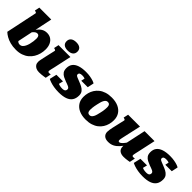

<svg xmlns="http://www.w3.org/2000/svg" viewBox="220 -1980 3188 3188"><g transform="rotate(45 1814.5 -386.0)"><path d="M317 -92Q344 -92 364.5 -110Q385 -128 400 -158Q415 -188 424 -224Q433 -260 437.5 -295Q442 -330 442 -358Q442 -384 436 -400.5Q430 -417 419 -424.5Q408 -432 391 -432Q370 -432 351 -418.5Q332 -405 310 -377.5Q288 -350 257 -307L255 -338Q292 -406 327.5 -454Q363 -502 404.5 -527.5Q446 -553 500 -553Q552 -553 591.5 -528.5Q631 -504 654 -456.5Q677 -409 677 -341Q677 -288 663.5 -236.5Q650 -185 623 -140Q596 -95 554.5 -60.5Q513 -26 457 -6.5Q401 13 330 13Q255 13 195.5 -3Q136 -19 92 -44.5Q48 -70 19 -98L134 -646Q136 -652 132 -656.5Q128 -661 120.5 -664Q113 -667 101 -670L93 -672L111 -758H391L248 -73Q235 -83 227.5 -95.5Q220 -108 218 -121.5Q216 -135 219.5 -148.5Q223 -162 233 -175Q240 -150 249.5 -131.5Q259 -113 275.5 -102.5Q292 -92 317 -92Z M733 -109Q733 -124 736 -141.5Q739 -159 744.5 -184Q750 -209 758 -246L800 -431Q801 -437 797.5 -441.5Q794 -446 786.5 -449Q779 -452 767 -455L759 -457L777 -543H1056L989 -233Q982 -204 977 -183Q972 -162 969.5 -149Q967 -136 967 -128Q967 -115 974 -109.5Q981 -104 995 -104Q1003 -104 1009 -105Q1015 -106 1020.5 -106.5Q1026 -107 1030 -107L1010 -9Q992 -6 969 -2.5Q946 1 920 3.5Q894 6 866 6Q827 6 797 -7.5Q767 -21 750 -46Q733 -71 733 -109ZM825 -683Q825 -733 859 -759.5Q893 -786 954 -786Q1013 -786 1044.5 -761Q1076 -736 1076 -689Q1076 -640 1042.5 -613Q1009 -586 948 -586Q889 -586 857 -611Q825 -636 825 -683Z M1332 11Q1269 11 1217 2Q1165 -7 1127.5 -20Q1090 -33 1071 -44L1100 -170H1255L1225 -46Q1205 -53 1195.5 -66.5Q1186 -80 1186 -94.5Q1186 -109 1194 -116Q1205 -109 1223.5 -99Q1242 -89 1268.5 -82Q1295 -75 1329 -75Q1354 -75 1370.5 -81Q1387 -87 1394.5 -99.5Q1402 -112 1402 -130Q1402 -145 1392.5 -155Q1383 -165 1366.5 -173Q1350 -181 1330 -188Q1310 -195 1290 -202Q1253 -216 1218 -233.5Q1183 -251 1160.5 -281.5Q1138 -312 1138 -365Q1138 -428 1169.5 -469Q1201 -510 1263 -531Q1325 -552 1416 -552Q1471 -552 1516.5 -544Q1562 -536 1593.5 -525Q1625 -514 1638 -504L1614 -392H1462L1483 -490Q1499 -492 1508.5 -480.5Q1518 -469 1520 -456Q1522 -443 1513 -437Q1504 -443 1490 -450Q1476 -457 1456.5 -462Q1437 -467 1409 -467Q1377 -467 1360 -456.5Q1343 -446 1343 -423Q1343 -407 1358 -397Q1373 -387 1397.5 -378Q1422 -369 1450 -357Q1490 -342 1526.5 -323Q1563 -304 1587 -273.5Q1611 -243 1611 -193Q1611 -123 1580 -78Q1549 -33 1487 -11Q1425 11 1332 11Z M2060 -240Q2067 -266 2071 -291Q2075 -316 2077 -339Q2079 -362 2079 -381Q2079 -404 2074 -420.5Q2069 -437 2057 -446Q2045 -455 2022 -455Q2001 -455 1986 -442.5Q1971 -430 1959.5 -408Q1948 -386 1940.5 -358Q1933 -330 1926 -299Q1920 -273 1915.5 -248Q1911 -223 1909 -200.5Q1907 -178 1907 -158Q1907 -136 1912 -119Q1917 -102 1929.5 -93Q1942 -84 1964 -84Q1985 -84 2000 -97Q2015 -110 2026.5 -131.5Q2038 -153 2045.5 -181.5Q2053 -210 2060 -240ZM1676 -229Q1676 -277 1688.5 -324.5Q1701 -372 1727 -413Q1753 -454 1793.5 -486Q1834 -518 1890 -536Q1946 -554 2019 -554Q2107 -554 2172 -525.5Q2237 -497 2273.5 -442.5Q2310 -388 2310 -311Q2310 -262 2297.5 -215Q2285 -168 2259 -126.5Q2233 -85 2192.5 -53.5Q2152 -22 2096 -4Q2040 14 1967 14Q1880 14 1814.5 -14.5Q1749 -43 1712.5 -97.5Q1676 -152 1676 -229Z M2614 -201Q2610 -183 2607.5 -169Q2605 -155 2605 -143Q2605 -135 2607.5 -128.5Q2610 -122 2615 -118.5Q2620 -115 2628 -115Q2644 -115 2664.5 -132Q2685 -149 2708 -179Q2731 -209 2756 -247V-172Q2719 -117 2681 -75Q2643 -33 2598 -10.5Q2553 12 2494 12Q2431 12 2398.5 -18Q2366 -48 2366 -97Q2366 -120 2370 -146Q2374 -172 2381 -205L2433 -431Q2434 -437 2430.5 -441.5Q2427 -446 2419.5 -449Q2412 -452 2401 -455L2392 -457L2411 -543H2690ZM2964 -234Q2957 -204 2952.5 -183.5Q2948 -163 2945.5 -149.5Q2943 -136 2943 -128Q2943 -115 2950 -109.5Q2957 -104 2971 -104Q2981 -104 2990 -105.5Q2999 -107 3005 -107L2985 -9Q2968 -6 2946.5 -2.5Q2925 1 2901 3.5Q2877 6 2852 6Q2790 6 2755 -22.5Q2720 -51 2720 -108Q2720 -112 2720 -117Q2720 -122 2720 -129Q2720 -136 2720 -145L2709 -132L2797 -543H3031Z M3305 11Q3242 11 3190 2Q3138 -7 3100.5 -20Q3063 -33 3044 -44L3073 -170H3228L3198 -46Q3178 -53 3168.5 -66.5Q3159 -80 3159 -94.5Q3159 -109 3167 -116Q3178 -109 3196.5 -99Q3215 -89 3241.5 -82Q3268 -75 3302 -75Q3327 -75 3343.5 -81Q3360 -87 3367.5 -99.5Q3375 -112 3375 -130Q3375 -145 3365.5 -155Q3356 -165 3339.5 -173Q3323 -181 3303 -188Q3283 -195 3263 -202Q3226 -216 3191 -233.5Q3156 -251 3133.5 -281.5Q3111 -312 3111 -365Q3111 -428 3142.5 -469Q3174 -510 3236 -531Q3298 -552 3389 -552Q3444 -552 3489.5 -544Q3535 -536 3566.5 -525Q3598 -514 3611 -504L3587 -392H3435L3456 -490Q3472 -492 3481.5 -480.5Q3491 -469 3493 -456Q3495 -443 3486 -437Q3477 -443 3463 -450Q3449 -457 3429.5 -462Q3410 -467 3382 -467Q3350 -467 3333 -456.5Q3316 -446 3316 -423Q3316 -407 3331 -397Q3346 -387 3370.5 -378Q3395 -369 3423 -357Q3463 -342 3499.5 -323Q3536 -304 3560 -273.5Q3584 -243 3584 -193Q3584 -123 3553 -78Q3522 -33 3460 -11Q3398 11 3305 11Z"/></g></svg>

Font: Roboto Serif Black
Style: Italic
Weight: 900
Italic angle: -10°
Version: Version 1.008